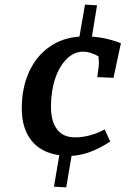

<svg xmlns="http://www.w3.org/2000/svg" viewBox="-20 -740 577 829"><path d="M213 66 236 -70Q157 -81 115.5 -133.5Q74 -186 74 -272Q74 -360 105 -428.5Q136 -497 192.5 -537Q249 -577 323 -582L347 -720L399 -717L377 -582Q415 -579 448.5 -570.5Q482 -562 502 -553L470 -404L400 -407L406 -452L407 -469Q407 -479 405 -497Q369 -517 339 -517Q300 -517 268 -485.5Q236 -454 218 -400Q200 -346 200 -279Q200 -217 226 -182Q252 -147 304 -147Q335 -147 363.5 -154.5Q392 -162 409.5 -170Q427 -178 432 -181L456 -129Q368 -71 289 -67L266 69Z"/></svg>

Font: Andada Pro
Style: Bold Italic
Weight: 700
Italic angle: -7°
Designer: Carolina Giovagnoli
Foundry: Huerta Tipografica
Version: Version 3.005; ttfautohint (v1.8.4)